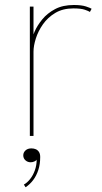

<svg xmlns="http://www.w3.org/2000/svg" viewBox="-20 -558 418 788"><path d="M102.5 0V-531H117.5V-388H108Q111.5 -404 122.2 -428.8Q133 -453.5 153.5 -478.5Q174 -503.5 205.8 -520.5Q237.5 -537.5 283 -537.5Q314.5 -537.5 332.8 -531.5Q351 -525.5 356 -522L349 -509Q344 -512.5 328.2 -518Q312.5 -523.5 281 -523.5Q238 -523.5 207 -505Q176 -486.5 156.2 -458.2Q136.5 -430 127 -399.8Q117.5 -369.5 117.5 -346V0ZM106 108Q93.5 108 84.5 100Q75.5 92 75.5 79.5Q75.5 68 84.5 59.5Q93.5 51 109 51Q119 51 127 54.5Q135 58 140 65.8Q145 73.5 145 86.5Q145 116 137.2 139.8Q129.5 163.5 116 181.2Q102.5 199 85 210.5L78 199.5Q91.5 192 103.5 177Q115.5 162 123 141.2Q130.5 120.5 130.5 97Q129 101 121.5 104.5Q114 108 106 108Z"/></svg>

Font: Epilogue Thin
Style: Regular
Weight: 250
Designer: Tyler Finck
Foundry: Etcetera Type Co
Version: Version 2.111